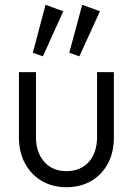

<svg xmlns="http://www.w3.org/2000/svg" viewBox="-20 -771 555 801"><path d="M257 10Q199 10 154.5 -16Q110 -42 84.5 -89Q59 -136 59 -197V-470H130V-200Q130 -135 164.5 -96Q199 -57 257 -57Q316 -57 350.5 -95.5Q385 -134 385 -200V-470H455V-197Q455 -135 430 -88.5Q405 -42 360.5 -16Q316 10 257 10ZM159 -536 117 -551 170 -751 244 -724ZM311 -536 269 -551 323 -751 397 -724Z"/></svg>

Font: Outfit Light
Style: Regular
Weight: 300
Designer: Rodrigo Fuenzalida
Foundry: fragTYPE
Version: Version 1.100; ttfautohint (v1.8.4.7-5d5b)